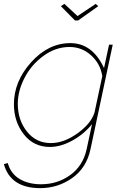

<svg xmlns="http://www.w3.org/2000/svg" viewBox="-42 -750 638 993"><path d="M273 -718 291 -730 359 -667 453 -730 466 -718 362 -644H346ZM-22 99 -2 93Q14 149 60 176Q106 203 170 203Q255 203 321 155.5Q387 108 406 22L434 -108Q392 -56 332 -23Q272 10 216 10Q132 10 81 -55.5Q30 -121 30 -211Q30 -329 119 -428Q208 -527 322 -527Q436 -527 496 -398L522 -519H541L426 22Q405 119 331 171Q257 223 166 223Q13 223 -22 99ZM447 -169 487 -356Q477 -421 429 -464Q381 -507 318 -507Q245 -507 182 -460.5Q119 -414 84.5 -346.5Q50 -279 50 -213Q50 -129 97.5 -69.5Q145 -10 221 -10Q289 -10 359.5 -61Q430 -112 447 -169Z"/></svg>

Font: Raleway-v4020 Thin
Style: Italic
Weight: 250
Italic angle: -12°
Designer: Matt McInerney, Pablo Impallari, Rodrigo Fuenzalida
Foundry: Matt McInerney, Pablo Impallari, Rodrigo Fuenzalida
Version: Version 4.020;PS 004.020;hotconv 1.0.88;makeotf.lib2.5.64775